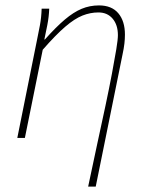

<svg xmlns="http://www.w3.org/2000/svg" viewBox="-20 -510 544 710"><path d="M306 180Q323 98 339.5 22.5Q356 -53 370 -119Q384 -185 394 -238Q404 -291 410 -327.5Q416 -364 416 -380Q416 -418 396.5 -441Q377 -464 344 -464Q314 -464 285 -452.5Q256 -441 221 -411Q186 -381 138 -326L72 0H44L116 -358Q122 -387 127.5 -416Q133 -445 134 -478H162Q161 -448 155 -417.5Q149 -387 144 -364H146Q187 -410 219.5 -437.5Q252 -465 282 -477.5Q312 -490 346 -490Q393 -490 417.5 -461Q442 -432 442 -382Q442 -366 440 -348.5Q438 -331 433 -308L334 180Z"/></svg>

Font: Source Sans 3
Style: Italic
Weight: 200
Italic angle: -11°
Designer: Paul D. Hunt
Foundry: Adobe
Version: Version 3.046;hotconv 1.0.118;makeotfexe 2.5.65603